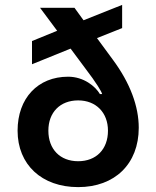

<svg xmlns="http://www.w3.org/2000/svg" viewBox="-20 -762 640 786"><path d="M300 4C450 4 548 -91 548 -239C548 -325 514 -421 441 -519L377 -606L480 -647V-742L322 -679L285 -730H144L214 -636L111 -594V-499L269 -563L327 -485C376 -421 397 -385 398 -377H389C371 -408 323 -448 259 -448C135 -448 52 -360 52 -227C52 -88 151 4 300 4ZM300 -102C226 -102 178 -151 178 -227C178 -302 226 -351 300 -351C373 -351 422 -301 422 -227C422 -151 374 -102 300 -102Z"/></svg>

Font: Tekne LDO
Style: Bold
Weight: 700
Monospace: yes
Designer: Alessio Laiso, Mario Rullo, Paolo Rosset
Foundry: Alessio Laiso
Version: Version 1.000;hotconv 1.0.109;makeotfexe 2.5.65596